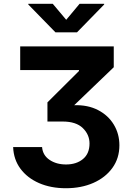

<svg xmlns="http://www.w3.org/2000/svg" viewBox="-20 -787 686 998"><path d="M322.8 191.4Q244.1 191.4 183.1 164.8Q122.1 138.2 86.4 90.1Q50.8 42 48.3 -22.5H198.7Q202.1 20 237.5 43.9Q272.9 67.9 323.2 67.9Q377 67.9 411.1 39.8Q445.3 11.7 445.3 -41Q445.3 -87.4 410.4 -121.3Q375.5 -155.3 305.7 -155.3H226.6V-254.9L390.6 -418V-422.9H85V-545.9H571.3V-437.5L365.7 -240.2Q437 -242.2 489.7 -214.8Q542.5 -187.5 571.5 -139.4Q600.6 -91.3 600.6 -31.7Q600.6 35.6 564.2 85.9Q527.8 136.2 465.1 163.8Q402.3 191.4 322.8 191.4ZM254.4 -767.1 324.2 -684.1 393.6 -767.1H521.5V-763.7L380.4 -619.1H268.1L127 -763.7V-767.1Z"/></svg>

Font: Inter
Style: Bold
Weight: 700
Designer: Rasmus Andersson
Foundry: rsms
Version: Version 4.001;git-9221beed3